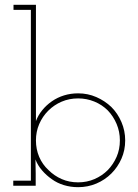

<svg xmlns="http://www.w3.org/2000/svg" viewBox="-20 -770 574 796"><path d="M35 0H128V-51Q128 -66 127.5 -80Q127 -94 127 -109Q136 -85 154 -64Q172 -43 195 -27Q217 -11 245 -2.5Q273 6 304 6Q344 6 379.5 -9Q415 -24 442 -51Q468 -77 483.5 -112Q499 -147 499 -188Q499 -228 483.5 -264Q468 -300 442 -326Q415 -352 379.5 -367.5Q344 -383 304 -383Q273 -383 245.5 -374.5Q218 -366 195 -350Q172 -334 155 -313Q138 -292 129 -268Q129 -286 129 -296Q129 -306 129 -325V-750H36V-729H108V-21H35ZM304 -362Q339 -362 371 -349Q403 -336 427 -312Q450 -288 463.5 -256Q477 -224 477 -188Q477 -151 463.5 -120Q450 -89 427 -65Q403 -41 371.5 -27.5Q340 -14 304 -14Q267 -14 236 -27.5Q205 -41 181 -65Q156 -88 142.5 -119.5Q129 -151 129 -188Q129 -224 142.5 -255.5Q156 -287 180 -311Q204 -335 235.5 -348.5Q267 -362 304 -362Z"/></svg>

Font: Josefin Slab ExtraLight
Style: Regular
Weight: 250
Designer: Santiago Orozco
Foundry: Typemade
Version: Version 2.000